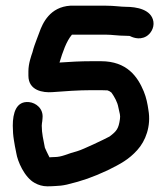

<svg xmlns="http://www.w3.org/2000/svg" viewBox="-20 -659 585 676"><path d="M154.2 -105.1C148.8 -115.3 140.3 -133.5 138 -139.1C132.8 -167.1 127 -188.6 127 -216.5C127 -223.5 128.3 -227 128.8 -232.3L129.7 -242.6C133.5 -276.7 106.4 -297.1 82.4 -299.5C37.1 -304 25 -261.4 25 -216.5C25 -198.6 26.4 -180.9 29 -165.3L32.6 -143.8C33.8 -136.7 36.1 -128.2 37.4 -119.8C41.7 -91.8 65.5 -34.9 102.5 -14.6C115.3 -7.7 130.1 -3 146.5 -3C155.5 -3 162.2 -3.2 174.3 -4C185.6 -4.2 201.2 -5.8 215.5 -9.1C271.9 -22.8 303.6 -34 358.9 -59.4C405.3 -82.4 433.3 -97.4 463.4 -130.7C492.4 -162.5 512.6 -214.9 502.5 -271.9C499.6 -292.5 495.2 -315.4 486.2 -337.1C464.8 -388.9 427.1 -443.5 335.6 -443.5H302.6C262.9 -443.5 225.4 -441.4 189.5 -438.8C200.7 -475.9 213.5 -513.5 233.1 -536.7C233.1 -536.7 233.4 -536.8 234.2 -537H351.6C375.2 -537 394.8 -533 423.5 -533C427.4 -533 431.7 -532.9 436.4 -532.5C442.6 -529.6 468.5 -515.9 494.7 -530.8C509.5 -539.2 523.6 -560 520.1 -582.9C513.4 -625.7 461.1 -635 423.5 -635C404.3 -635 383.7 -639 351.6 -639H229.3C228.9 -639 228.2 -639 227.7 -639C155.8 -634.4 130.2 -578.2 118.2 -544.1L108.2 -517.5C103.4 -504.6 98.8 -492.9 94.4 -475.3C89.7 -461.6 80 -434.9 80 -407.9V-392.7C80 -339.7 131.7 -332.1 164.4 -334.6C208.5 -337.9 255.3 -341.5 302.6 -341.5H335.6C343.8 -341.5 350.8 -341.3 358.6 -340.8C362.7 -339.7 368.9 -336.3 372.5 -332.9C383.1 -318 393.6 -299.1 396.6 -281.6C401.5 -258.3 404.3 -253.5 402.3 -239.8C397.6 -206.1 391.1 -197.4 365.6 -178.3C347.4 -168.3 270.4 -131.9 254.4 -127.6C215.4 -117.3 199.1 -106 170.6 -106C165.6 -106.1 159.7 -105.3 154.2 -105.1Z"/></svg>

Font: Take Off
Style: YouHoser
Weight: 400
Foundry: Cannot Into Space Fonts
Version: Version 0.89